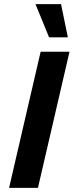

<svg xmlns="http://www.w3.org/2000/svg" viewBox="-20 -911 357 931"><path d="M317 -660 164 0H24L177 -660ZM276 -891 309 -730H218L152 -891Z"/></svg>

Font: Kantumruy Pro SemiBold
Style: Italic
Weight: 600
Italic angle: -13°
Version: Version 1.002